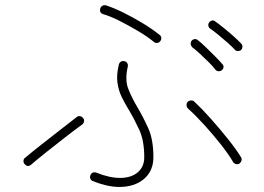

<svg xmlns="http://www.w3.org/2000/svg" viewBox="-20 -744 1040 756"><path d="M346 -31Q339 -33 336 -40Q333 -47 336 -54Q339 -62 346 -64.5Q353 -67 360 -64Q412 -43 454.5 -43.5Q497 -44 522.5 -65.5Q548 -87 548 -125Q548 -190 528.5 -232.5Q509 -275 488 -310Q472 -336 459.5 -361.5Q447 -387 442.5 -418Q438 -449 448 -490Q450 -498 456.5 -501.5Q463 -505 470 -503Q477 -502 481 -495.5Q485 -489 483 -481Q471 -429 485.5 -393Q500 -357 522 -320Q544 -283 564 -238.5Q584 -194 584 -125Q584 -75 552 -44Q520 -13 466 -8.5Q412 -4 346 -31ZM923 -100Q916 -96 909 -98Q902 -100 898 -106Q879 -138 849 -176Q819 -214 785.5 -251Q752 -288 720 -317Q715 -322 714.5 -330Q714 -338 719 -343Q724 -348 732 -348.5Q740 -349 745 -344Q777 -314 812 -274.5Q847 -235 878.5 -195.5Q910 -156 929 -125Q933 -119 931 -112Q929 -105 923 -100ZM103 -96Q89 -84 77 -98Q72 -103 72.5 -111Q73 -119 79 -123Q104 -144 141.5 -173.5Q179 -203 217 -232.5Q255 -262 282 -283Q288 -288 295.5 -286.5Q303 -285 307 -279Q312 -274 311 -266.5Q310 -259 304 -254Q276 -234 237.5 -204Q199 -174 162.5 -145Q126 -116 103 -96ZM586 -579Q559 -601 522.5 -622.5Q486 -644 450.5 -662Q415 -680 387 -688Q370 -693 375 -711Q377 -718 383.5 -721.5Q390 -725 397 -723Q428 -713 465.5 -694.5Q503 -676 540.5 -653.5Q578 -631 608 -607Q614 -603 615 -595.5Q616 -588 611 -582Q607 -576 599 -575Q591 -574 586 -579ZM853 -467Q847 -463 840 -463.5Q833 -464 828 -470Q820 -481 802.5 -498.5Q785 -516 767 -532.5Q749 -549 737 -558Q732 -563 731 -570Q730 -577 734 -583Q739 -589 746 -590Q753 -591 759 -586Q771 -577 790 -558.5Q809 -540 827.5 -521.5Q846 -503 856 -491Q861 -486 860 -479Q859 -472 853 -467ZM929 -547Q924 -543 916.5 -543Q909 -543 904 -549Q895 -559 876.5 -575.5Q858 -592 839 -607.5Q820 -623 808 -631Q802 -635 800.5 -642Q799 -649 803 -655Q807 -661 814 -663Q821 -665 827 -660Q840 -651 860.5 -634.5Q881 -618 900.5 -600.5Q920 -583 930 -572Q935 -567 934.5 -559.5Q934 -552 929 -547Z"/></svg>

Font: Zen Maru Gothic Light
Style: Regular
Weight: 300
Designer: Yoshimichi Ohira
Foundry: Positype
Version: Version 1.001